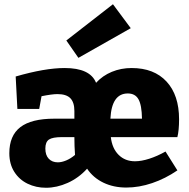

<svg xmlns="http://www.w3.org/2000/svg" viewBox="-20 -872 890 906"><path d="M817 -225H503Q509 -172 539.5 -141.5Q570 -111 617 -111Q647 -111 684.5 -123Q722 -135 761 -157L817 -68Q760 -29 698 -8Q636 13 576 13Q516 13 468 -10Q420 -33 391 -76Q351 -32 299.5 -9Q248 14 197 14Q150 14 110.5 -5Q71 -24 47.5 -61Q24 -98 24 -149Q24 -232 76 -272Q128 -312 236 -312H331V-348Q331 -389 312 -408.5Q293 -428 251 -428Q226 -428 176 -418L165 -358H62L54 -511Q192 -551 285 -551Q405 -551 433 -482V-481Q464 -515 507.5 -533Q551 -551 601 -551Q707 -551 766 -487Q825 -423 825 -309Q825 -257 817 -225ZM501 -312H650Q649 -376 633.5 -403.5Q618 -431 583 -431Q507 -431 501 -312ZM253 -106Q271 -106 292.5 -115Q314 -124 334 -141Q331 -182 331 -225H272Q228 -225 211 -213.5Q194 -202 194 -171Q194 -140 210 -123Q226 -106 253 -106ZM597 -739 350 -599 293 -681 513 -852Z"/></svg>

Font: Bitter Pro ExtraBold
Style: Regular
Weight: 800
Designer: Sol Matas, and Bitter project Authors
Foundry: Sol Matas
Version: Version 1.010